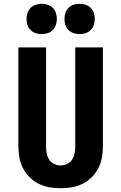

<svg xmlns="http://www.w3.org/2000/svg" viewBox="-20 -985 640 1013"><path d="M300 8Q270 8 240.5 3Q211 -2 184 -15.5Q157 -29 135.5 -50.5Q114 -72 100.5 -99Q87 -126 82 -155.5Q77 -185 77 -215V-735H223V-215Q223 -197 226 -178.5Q229 -160 238.5 -144.5Q248 -129 265 -120.5Q282 -112 300 -112Q318 -112 335 -120.5Q352 -129 361.5 -144.5Q371 -160 374 -178.5Q377 -197 377 -215V-735H523V-215Q523 -185 518 -155.5Q513 -126 499.5 -99Q486 -72 464.5 -50.5Q443 -29 416 -15.5Q389 -2 359.5 3Q330 8 300 8ZM400 -805Q384 -805 368.5 -810Q353 -815 341.5 -826.5Q330 -838 325 -853.5Q320 -869 320 -885Q320 -901 325 -916.5Q330 -932 341.5 -943.5Q353 -955 368.5 -960Q384 -965 400 -965Q416 -965 431.5 -960Q447 -955 458.5 -943.5Q470 -932 475 -916.5Q480 -901 480 -885Q480 -869 475 -853.5Q470 -838 458.5 -826.5Q447 -815 431.5 -810Q416 -805 400 -805ZM200 -805Q184 -805 168.5 -810Q153 -815 141.5 -826.5Q130 -838 125 -853.5Q120 -869 120 -885Q120 -901 125 -916.5Q130 -932 141.5 -943.5Q153 -955 168.5 -960Q184 -965 200 -965Q216 -965 231.5 -960Q247 -955 258.5 -943.5Q270 -932 275 -916.5Q280 -901 280 -885Q280 -869 275 -853.5Q270 -838 258.5 -826.5Q247 -815 231.5 -810Q216 -805 200 -805Z"/></svg>

Font: Iosevka Curly Heavy Extended
Style: Regular
Weight: 900
Width: 7
Monospace: yes
Designer: Belleve Invis
Foundry: Belleve Invis
Version: Version 11.1.0; ttfautohint (v1.8.3)